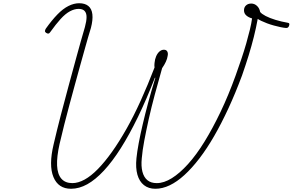

<svg xmlns="http://www.w3.org/2000/svg" viewBox="-20 -1150 1812 1189"><path d="M420 19Q341 19 311 -53.5Q281 -126 312 -256Q333 -346 356.5 -436.5Q380 -527 404.5 -617Q429 -707 454 -799Q479 -891 506 -983Q516 -1020 516 -1044.5Q516 -1069 504 -1082Q492 -1095 467 -1095Q441 -1095 413 -1080Q385 -1065 355.5 -1032.5Q326 -1000 291 -951Q286 -943 280 -942Q274 -941 265 -947Q258 -952 258.5 -958.5Q259 -965 264 -973Q301 -1025 335.5 -1060.5Q370 -1096 404 -1113Q438 -1130 470 -1130Q506 -1130 527 -1113Q548 -1096 552 -1061.5Q556 -1027 543 -977Q525 -919 508.5 -859Q492 -799 475 -739Q458 -679 442 -619Q426 -559 409.5 -499Q393 -439 378 -378.5Q363 -318 349 -259Q331 -179 333.5 -125Q336 -71 360 -43.5Q384 -16 428 -16Q464 -16 504 -38Q544 -60 586.5 -103.5Q629 -147 673.5 -209.5Q718 -272 763 -351.5Q808 -431 851.5 -527Q895 -623 937 -732Q936 -739 936 -746Q936 -753 937 -760Q939 -783 947 -801.5Q955 -820 967.5 -831Q980 -842 995 -842Q1010 -842 1016 -831Q1022 -820 1018 -803Q1016 -787 1007 -767.5Q998 -748 984 -728Q960 -644 938.5 -564Q917 -484 901 -412Q885 -340 873.5 -279Q862 -218 858 -170Q853 -121 862 -86.5Q871 -52 893 -34Q915 -16 951 -16Q995 -16 1044 -46.5Q1093 -77 1144.5 -134Q1196 -191 1246.5 -273Q1297 -355 1346 -457.5Q1395 -560 1439 -682Q1458 -735 1475 -785.5Q1492 -836 1505 -881.5Q1518 -927 1527.5 -966.5Q1537 -1006 1541 -1036Q1519 -1042 1505 -1054.5Q1491 -1067 1491 -1086Q1491 -1105 1503.5 -1116.5Q1516 -1128 1536 -1128Q1556 -1128 1571.5 -1113.5Q1587 -1099 1591 -1076Q1600 -1064 1625 -1051Q1650 -1038 1686 -1027Q1722 -1016 1762 -1009Q1770 -1008 1771.5 -1003.5Q1773 -999 1770 -990Q1767 -982 1762 -979Q1757 -976 1749 -977Q1736 -978 1717 -982Q1698 -986 1676 -992Q1654 -998 1634 -1005.5Q1614 -1013 1598.5 -1020.5Q1583 -1028 1576 -1033Q1566 -978 1552 -922Q1538 -866 1520 -807.5Q1502 -749 1479 -683Q1438 -573 1394.5 -479Q1351 -385 1306 -307Q1261 -229 1214.5 -168.5Q1168 -108 1122 -66Q1076 -24 1031 -2.5Q986 19 942 19Q900 19 871.5 -3.5Q843 -26 831 -68Q819 -110 825 -170Q829 -210 839 -263.5Q849 -317 864 -381Q879 -445 898.5 -517.5Q918 -590 942 -668H939Q887 -534 834 -425Q781 -316 728.5 -233Q676 -150 623.5 -93.5Q571 -37 520.5 -9Q470 19 420 19Z"/></svg>

Font: Playwrite CU Thin
Style: Regular
Weight: 250
Designer: Veronika Burian, José Scaglione
Foundry: TypeTogether
Version: Version 1.002